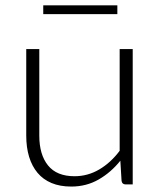

<svg xmlns="http://www.w3.org/2000/svg" viewBox="-20 -678 590 706"><path d="M468 -497.5V0H441.5Q429 0 427 -13L422.5 -87Q388 -44 342.8 -18Q297.5 8 242 8Q200.5 8 169.5 -5Q138.5 -18 118 -42.5Q97.5 -67 87 -101.5Q76.5 -136 76.5 -179.5V-497.5H124.5V-179.5Q124.5 -109.5 156.5 -69.8Q188.5 -30 254 -30Q302.5 -30 344.8 -54.8Q387 -79.5 420 -123.5V-497.5ZM139 -658.5H411.5V-626H139Z"/></svg>

Font: Lato 2
Style: Regular
Weight: 300
Designer: Lukasz Dziedzic with Adam Twardoch and Botio Nikoltchev
Foundry: tyPoland Lukasz Dziedzic
Version: Version 2.015; 2015-08-06; http://www.latofonts.com/